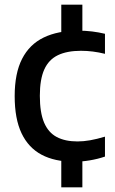

<svg xmlns="http://www.w3.org/2000/svg" viewBox="-20 -684 494 824"><path d="M297 10Q215 10 158.5 -20Q102 -50 72.5 -112Q43 -174 43 -271.5Q43 -369.5 74.8 -431.5Q106.5 -493.5 167.5 -523Q228.5 -552.5 316 -552.5Q346.5 -552.5 375 -549Q403.5 -545.5 430.5 -539V-453Q404 -459.5 378.5 -462.8Q353 -466 327.5 -466Q267.5 -466 228.2 -447Q189 -428 170 -385.8Q151 -343.5 151 -273Q151 -201 169.2 -158Q187.5 -115 223.5 -96Q259.5 -77 312.5 -77Q338.5 -77 366.8 -82Q395 -87 430.5 -97.5V-12Q399.5 -1.5 365.5 4.2Q331.5 10 297 10ZM243 120V-12H333.5V120ZM243 -532V-664H333.5V-532Z"/></svg>

Font: Encode Sans SC Medium
Style: Regular
Weight: 500
Version: Version 3.002